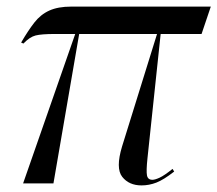

<svg xmlns="http://www.w3.org/2000/svg" viewBox="-20 -556 659 582"><path d="M50 0 208 -453H147Q106 -453 88 -448.5Q70 -444 51 -424L44 -427Q65 -463 84 -487.5Q103 -512 129.5 -524Q156 -536 196 -536H619L591 -453H467L427 -76Q423 -38 425.5 -24.5Q428 -11 442 -11Q450 -11 464 -17.5Q478 -24 503 -44L508 -36Q476 -11 454 -2.5Q432 6 409 6Q371 6 350.5 -20Q330 -46 350 -112L456 -453H220L142 0Z"/></svg>

Font: Noto Serif Display ExtraCondensed
Style: Italic
Weight: 400
Width: 2
Italic angle: -12°
Designer: Monotype Design Team
Foundry: Monotype Imaging Inc.
Version: Version 2.009